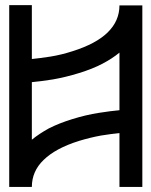

<svg xmlns="http://www.w3.org/2000/svg" viewBox="-20 -744 601 762"><path d="M544.9 -722.7Q544.9 -482.4 544.9 -2Q514.6 -2 454.1 -2Q454.1 -73.2 454.1 -215.8Q423.8 -212.9 380.9 -206.1Q337.9 -198.2 293 -184.6Q200.2 -155.3 153.3 -109.4Q106.4 -64.5 106.4 -2Q84 -2 61.5 -2Q39.1 -2 16.6 -2Q16.6 -242.2 16.6 -723.6Q46.9 -723.6 106.4 -723.6Q106.4 -652.3 106.4 -509.8Q136.7 -512.7 180.7 -519.5Q223.6 -526.4 268.6 -541Q361.3 -570.3 407.2 -615.2Q454.1 -661.1 454.1 -722.7Q476.6 -722.7 500 -722.7Q522.5 -722.7 544.9 -722.7ZM267.6 -271.5Q321.3 -288.1 371.1 -295.9Q420.9 -303.7 454.1 -306.6Q454.1 -382.8 454.1 -535.2Q425.8 -511.7 386.7 -491.2Q347.7 -470.7 293.9 -454.1Q240.2 -437.5 189.5 -428.7Q139.6 -420.9 106.4 -418Q106.4 -341.8 106.4 -189.5Q134.8 -212.9 173.8 -234.4Q213.9 -254.9 267.6 -271.5Z"/></svg>

Font: Oishi
Style: Regular
Weight: 400
Designer: bBranding
Version: Version 1.0